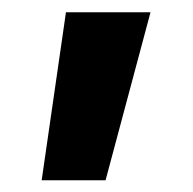

<svg xmlns="http://www.w3.org/2000/svg" viewBox="-20 -158 318 317"><path d="M228.5 -137.7Q210 -68.4 154.3 139.6Q127.9 139.6 48.8 139.6Q58.6 70.3 88.9 -137.7Q124 -137.7 228.5 -137.7Z"/></svg>

Font: LeFont
Style: Regular
Weight: 700
Designer: Leryon MEDIA
Version: Version 1.0